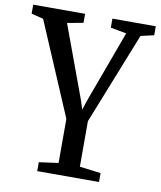

<svg xmlns="http://www.w3.org/2000/svg" viewBox="-90 -615 773 924"><g transform="rotate(10 296.5 -153.0)"><path d="M155 239V195.5L249.5 182.5V-33L55.5 -488L-3 -502.5V-546.5H250.5V-502.5L172.5 -488L303.5 -132.5L317 -90L331 -133L461.5 -488L384 -502.5V-546.5H596V-502.5L531.5 -488L353.5 -40V182.5L457 195.5V239Z"/></g></svg>

Font: Merriweather Text
Style: Regular
Weight: 400
Designer: Eben Sorkin
Foundry: Eben Sorkin
Version: Version 2.100; ttfautohint (v1.7.19-72a1) -l 8 -r 50 -G 200 